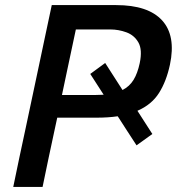

<svg xmlns="http://www.w3.org/2000/svg" viewBox="-20 -733 694 753"><path d="M32 0Q44 -58.5 55.5 -113Q67 -167.5 81.5 -234.5L132 -472.5Q146.5 -541.5 158.5 -597.8Q170.5 -654 183 -713H435.5Q561 -713 615.8 -653Q670.5 -593 646.5 -479.5Q632.5 -414 603.5 -368.2Q574.5 -322.5 519 -298.5Q532 -278 546.8 -255.2Q561.5 -232.5 577.5 -207.5L515.5 -163Q495.5 -193.5 477.8 -221Q460 -248.5 445 -272L441.5 -277Q404.5 -271.5 358.5 -271.5H204.5L196.5 -234.5Q182 -167.5 170.5 -113Q159 -58.5 147 0ZM412.5 -617.5H277.5Q269.5 -579.5 261.2 -540.8Q253 -502 243.5 -457.5L223 -360.5H355Q372 -360.5 386.5 -361.5Q374.5 -380.5 361.2 -400.8Q348 -421 334 -443L392.5 -486Q412 -455.5 429.2 -428.8Q446.5 -402 460.5 -380Q488 -394 503.8 -419.8Q519.5 -445.5 528 -485.5Q539 -538 522.8 -566.5Q506.5 -595 475.8 -606.2Q445 -617.5 412.5 -617.5Z"/></svg>

Font: Commissioner Medium
Style: Italic
Weight: 500
Italic angle: -12°
Designer: Kostas Bartsokas
Foundry: Kostas Bartsokas
Version: Version 1.000; ttfautohint (v1.8.3)